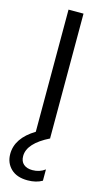

<svg xmlns="http://www.w3.org/2000/svg" viewBox="-155 -717 540 1002"><g transform="rotate(15 115.5 -216.0)"><path d="M164 -1 165 0Q52 56 52 125Q52 154 69.5 169Q87 184 117 184Q156 184 185 162V223Q153 242 106 242Q48 242 16 211Q-16 180 -16 132Q-16 46 83 -14V-674H164Z"/></g></svg>

Font: Hind Regular
Style: Regular
Weight: 400
Designer: Manushi Parikh, Satya Rajpurohit
Foundry: Indian Type Foundry
Version: Version 1.201;PS 1.0;hotconv 1.0.78;makeotf.lib2.5.61930; tt